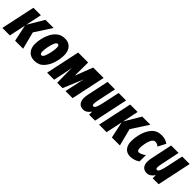

<svg xmlns="http://www.w3.org/2000/svg" viewBox="267 -1741 2930 2930"><g transform="rotate(45 1732.0 -276.5)"><path d="M-13 0 105 -553H266L211 -293L365 -553H541L364 -280L436 0H263L206 -268L149 0Z M685 10Q781 10 839.5 -53.5Q898 -117 924.5 -206.5Q951 -296 951 -373Q951 -459 906 -511Q861 -563 781 -563Q706 -563 654.5 -524.5Q603 -486 571.5 -425.5Q540 -365 525.5 -299.5Q511 -234 511 -180Q511 -92 557 -41Q603 10 685 10ZM704 -126Q673 -126 673 -179Q673 -220 684 -278.5Q695 -337 714 -382Q733 -427 759 -427Q789 -427 789 -373Q789 -333 778 -274.5Q767 -216 748 -171Q729 -126 704 -126Z M953 0H1105L1153 -229Q1158 -252 1160.5 -274Q1163 -296 1167 -318H1168L1171 0H1286L1419 -318H1420Q1414 -294 1408.5 -270.5Q1403 -247 1398 -223L1350 0H1503L1620 -553H1395L1286 -272H1284L1286 -553H1071Z M1740 10Q1775 10 1804.5 -10Q1834 -30 1858 -64H1861L1859 0H1988L2105 -553H1944L1883 -269Q1871 -214 1855 -174.5Q1839 -135 1816 -135Q1792 -135 1792 -170Q1792 -197 1802 -247L1866 -553H1705L1631 -201Q1622 -158 1622 -119Q1622 -60 1652 -25Q1682 10 1740 10Z M2075 0 2193 -553H2354L2299 -293L2453 -553H2629L2452 -280L2524 0H2351L2294 -268L2237 0Z M2755 10Q2799 10 2840.5 -5Q2882 -20 2908 -40L2909 -177Q2845 -129 2800 -129Q2765 -129 2765 -194Q2765 -226 2774.5 -281Q2784 -336 2806.5 -380Q2829 -424 2868 -424Q2908 -424 2941 -393L3007 -520Q2946 -563 2867 -563Q2768 -563 2709.5 -499Q2651 -435 2625 -343.5Q2599 -252 2599 -169Q2599 -87 2639.5 -38.5Q2680 10 2755 10Z M3112 10Q3147 10 3176.5 -10Q3206 -30 3230 -64H3233L3231 0H3360L3477 -553H3316L3255 -269Q3243 -214 3227 -174.5Q3211 -135 3188 -135Q3164 -135 3164 -170Q3164 -197 3174 -247L3238 -553H3077L3003 -201Q2994 -158 2994 -119Q2994 -60 3024 -25Q3054 10 3112 10Z"/></g></svg>

Font: Noto Sans Display Condensed Black
Style: Italic
Weight: 900
Width: 3
Italic angle: -192°
Designer: Monotype Design Team
Foundry: Monotype Imaging Inc.
Version: Version 1.900